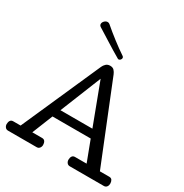

<svg xmlns="http://www.w3.org/2000/svg" viewBox="-251 -1347 1473 1540"><g transform="rotate(30 486.0 -577.0)"><path d="M42.5 0Q25.4 0 15.9 -12.5Q6.3 -24.9 6.3 -41Q6.3 -59.6 14.6 -72.8Q22.9 -85.9 41.5 -85.9H109.4L432.6 -815.9Q439.9 -833 454.6 -846.9Q469.2 -860.8 492.7 -860.8Q517.1 -860.8 530 -846.7Q543 -832.5 550.3 -814L843.8 -85.9H930.7Q949.2 -85.9 957.3 -72.8Q965.3 -59.6 965.3 -41Q965.3 -24.9 956.1 -12.5Q946.8 0 929.7 0H614.7Q597.7 0 588.1 -12.5Q578.6 -24.9 578.6 -41Q578.6 -59.6 586.9 -72.8Q595.2 -85.9 613.8 -85.9H720.7L648.4 -276.9H294.4L217.8 -85.9H308.6Q327.1 -85.9 335.4 -72.8Q343.8 -59.6 343.8 -41Q343.8 -24.9 334.2 -12.5Q324.7 0 307.6 0ZM324.7 -352.1H620.6L477.5 -731.9ZM523.4 -938Q519 -938 514.6 -941.4Q455.6 -975.6 392.3 -1015.6Q329.1 -1055.7 271.5 -1091.3Q258.3 -1100.1 258.3 -1113.3Q258.3 -1128.4 271.2 -1141.4Q284.2 -1154.3 299.3 -1154.3Q311.5 -1154.3 319.3 -1147Q369.1 -1104 427 -1059.3Q484.9 -1014.6 539.6 -978Q547.4 -973.1 547.4 -963.4Q547.4 -954.1 540.3 -946Q533.2 -938 523.4 -938Z"/></g></svg>

Font: Cutive
Style: Regular
Weight: 400
Version: Version 1.100; ttfautohint (v1.8.4.7-5d5b)